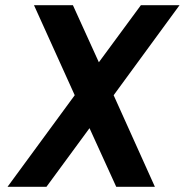

<svg xmlns="http://www.w3.org/2000/svg" viewBox="-20 -720 712 740"><path d="M523 -700 361 -480 261 -700H111L268 -353L9 0H159L325 -226L428 0H577L418 -353L672 -700Z"/></svg>

Font: Unageo
Style: Bold-Italic
Weight: 700
Designer: Richard Sepsi
Foundry: Richard Sepsi
Version: Version 2.000